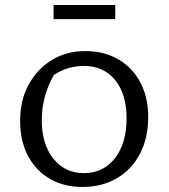

<svg xmlns="http://www.w3.org/2000/svg" viewBox="-20 -735 670 763"><path d="M308 8Q234 8 178 -24.5Q122 -57 91 -116Q60 -175 60 -255Q60 -337 94 -399Q128 -461 186 -496.5Q244 -532 319 -532Q394 -532 450.5 -499Q507 -466 538 -407Q569 -348 569 -270Q569 -187 536.5 -124.5Q504 -62 445 -27Q386 8 308 8ZM314 -47Q390 -47 436.5 -106Q483 -165 483 -265Q483 -361 437.5 -417Q392 -473 313 -473Q283 -473 252.5 -464.5Q222 -456 194 -437Q146 -353 146 -257Q146 -162 192 -104.5Q238 -47 314 -47ZM193 -659V-715H438V-659Z"/></svg>

Font: Piazzolla SC
Style: Regular
Weight: 400
Designer: Juan Pablo del Peral
Foundry: Huerta Tipografica
Version: Version 1.330